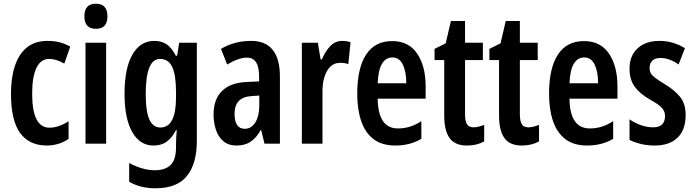

<svg xmlns="http://www.w3.org/2000/svg" viewBox="-20 -773 3738 1033"><path d="M234 10Q136 10 87.5 -58.5Q39 -127 39 -268Q39 -354 60 -418Q81 -482 124.5 -517.5Q168 -553 236 -553Q273 -553 302.5 -545Q332 -537 358 -522L326 -431Q283 -456 244 -456Q200 -456 176.5 -408.5Q153 -361 153 -269Q153 -86 246 -86Q296 -86 349 -121V-26Q324 -8 293.5 1Q263 10 234 10Z M496 -753Q558 -753 558 -685Q558 -618 496 -618Q434 -618 434 -685Q434 -753 496 -753ZM551 -543V0H440V-543Z M810 -553Q849 -553 876.5 -534.5Q904 -516 926 -473H933L944 -543H1039V-15Q1039 107 986 173.5Q933 240 816 240Q775 240 741 231.5Q707 223 675 205V104Q748 143 813 143Q868 143 897.5 115Q927 87 927 20V7Q927 -9 928 -31Q929 -53 931 -73H927Q905 -31 876.5 -10.5Q848 10 806 10Q733 10 691.5 -62.5Q650 -135 650 -268Q650 -406 692.5 -479.5Q735 -553 810 -553ZM841 -456Q764 -456 764 -267Q764 -174 783.5 -130.5Q803 -87 843 -87Q927 -87 927 -249V-276Q927 -370 906.5 -413Q886 -456 841 -456Z M1331 -553Q1409 -553 1447.5 -504.5Q1486 -456 1486 -362V0H1403L1385 -74H1383Q1360 -32 1329 -11Q1298 10 1253 10Q1209 10 1181.5 -13.5Q1154 -37 1141.5 -75.5Q1129 -114 1129 -157Q1129 -240 1175.5 -284.5Q1222 -329 1309 -332L1374 -335V-362Q1374 -463 1309 -463Q1264 -463 1202 -426L1169 -510Q1241 -553 1331 -553ZM1334 -256Q1242 -251 1242 -161Q1242 -80 1297 -80Q1332 -80 1353.5 -114Q1375 -148 1375 -207V-259Z M1821 -553Q1831 -553 1842 -551.5Q1853 -550 1866 -546L1854 -428Q1836 -435 1810 -435Q1765 -435 1740 -392Q1715 -349 1715 -279V0H1604V-543H1690L1705 -453H1712Q1728 -494 1755.5 -523.5Q1783 -553 1821 -553Z M2090 -552Q2179 -552 2224.5 -484.5Q2270 -417 2270 -309V-242H2012Q2014 -82 2121 -82Q2154 -82 2184 -91Q2214 -100 2247 -121V-26Q2186 10 2107 10Q2034 10 1989 -25Q1944 -60 1923 -122.5Q1902 -185 1902 -268Q1902 -406 1949.5 -479Q1997 -552 2090 -552ZM2091 -464Q2056 -464 2035.5 -430.5Q2015 -397 2012 -325H2166Q2166 -386 2147.5 -425Q2129 -464 2091 -464Z M2528 -88Q2541 -88 2555 -91.5Q2569 -95 2585 -101V-12Q2565 -1 2542 4.5Q2519 10 2492 10Q2428 10 2399 -30Q2370 -70 2370 -152V-450H2318V-510L2378 -540L2406 -660H2482V-543H2578V-450H2482V-159Q2482 -123 2492 -105.5Q2502 -88 2528 -88Z M2823 -88Q2836 -88 2850 -91.5Q2864 -95 2880 -101V-12Q2860 -1 2837 4.5Q2814 10 2787 10Q2723 10 2694 -30Q2665 -70 2665 -152V-450H2613V-510L2673 -540L2701 -660H2777V-543H2873V-450H2777V-159Q2777 -123 2787 -105.5Q2797 -88 2823 -88Z M3122 -552Q3211 -552 3256.5 -484.5Q3302 -417 3302 -309V-242H3044Q3046 -82 3153 -82Q3186 -82 3216 -91Q3246 -100 3279 -121V-26Q3218 10 3139 10Q3066 10 3021 -25Q2976 -60 2955 -122.5Q2934 -185 2934 -268Q2934 -406 2981.5 -479Q3029 -552 3122 -552ZM3123 -464Q3088 -464 3067.5 -430.5Q3047 -397 3044 -325H3198Q3198 -386 3179.5 -425Q3161 -464 3123 -464Z M3669 -154Q3669 -74 3625 -32Q3581 10 3503 10Q3464 10 3430 2Q3396 -6 3367 -20V-131Q3392 -113 3426 -100.5Q3460 -88 3494 -88Q3558 -88 3558 -149Q3558 -173 3541.5 -192Q3525 -211 3476 -238Q3425 -267 3396 -305Q3367 -343 3367 -404Q3367 -473 3410.5 -513Q3454 -553 3528 -553Q3566 -553 3599.5 -543Q3633 -533 3665 -514L3631 -426Q3609 -442 3584 -451.5Q3559 -461 3533 -461Q3505 -461 3490 -447Q3475 -433 3475 -408Q3475 -391 3481.5 -379Q3488 -367 3506 -353.5Q3524 -340 3557 -320Q3607 -290 3638 -253Q3669 -216 3669 -154Z"/></svg>

Font: Noto Sans Lao ExtraCondensed SemiBold
Style: Regular
Weight: 600
Width: 2
Designer: Monotype Design Team
Foundry: Monotype Imaging Inc.
Version: Version 2.003; ttfautohint (v1.8.4.7-5d5b)